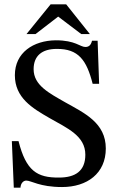

<svg xmlns="http://www.w3.org/2000/svg" viewBox="-20 -856 544 891"><path d="M440 -467 433 -667H407C402 -646 392 -638 376 -638C352 -638 330 -669 239 -669C135 -668 49 -612 49 -507C49 -402 130 -354 210 -308C292 -261 376 -226 376 -138C376 -62 329 -32 254 -32C152 -31 101 -63 66 -201H35L44 15H75C76 -5 88 -18 102 -18C125 -18 164 12 268 12C384 12 471 -51 471 -167C471 -286 372 -331 283 -381C208 -424 136 -460 136 -535C136 -597 175 -629 243 -629C344 -630 382 -577 410 -467ZM397 -698 287 -836H215L103 -698H145L250 -779L357 -698Z"/></svg>

Font: STIX Two Math
Style: Regular
Weight: 400
Designer: Ross Mills, John Hudson & Paul Hanslow, Tiro Typeworks Ltd; with portions MicroPress Inc., with additions and correction
Foundry: Tiro Typeworks Ltd
Version: Version 2.02 b142